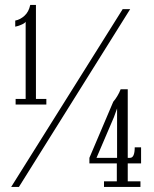

<svg xmlns="http://www.w3.org/2000/svg" viewBox="-20 -736 605 756"><path d="M41.5 -324.5V-346.5H81V-650.5Q78 -644.5 63.5 -638.5Q49 -632.5 40 -631V-655Q59.5 -658.5 76.5 -674Q93.5 -689.5 99 -716.5H121.5V-346.5H162.5V-324.5ZM24 0 463 -700H492.5L54.5 0ZM389.5 0V-22H440V-92.5H332V-114.5L426 -335.5Q434 -344.5 442 -357.8Q450 -371 455 -384.5H483V-114.5H492Q510.5 -114.5 510.5 -156H535.5V-92.5H483V-22H533V0ZM441 -309 428.5 -274.5 360 -114.5H441Z"/></svg>

Font: Imbue 10pt ExtraLight
Style: Regular
Weight: 200
Designer: Tyler Finck
Foundry: Etcetera Type Company
Version: Version 1.102; ttfautohint (v1.8.3)